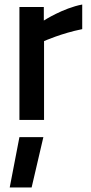

<svg xmlns="http://www.w3.org/2000/svg" viewBox="-20 -531 401 850"><path d="M175 0V-349C175 -349 253 -384 344 -402V-511C259 -495 174 -440 174 -440V-500H66V0ZM172 76 120 299H23L66 76Z"/></svg>

Font: RazerF5 SemiBold
Style: Regular
Weight: 600
Foundry: Razer Inc.
Version: Version 2